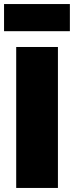

<svg xmlns="http://www.w3.org/2000/svg" viewBox="-37 -928 365 948"><path d="M249 -696V0H43V-696ZM308 -774H-17V-908H308Z"/></svg>

Font: Fira Sans Black
Style: Regular
Weight: 900
Designer: Carrois Corporate & Edenspiekermann AG
Foundry: Carrois Corporate GbR & Edenspiekermann AG
Version: Version 4.203